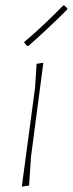

<svg xmlns="http://www.w3.org/2000/svg" viewBox="-20 -689 270 713"><path d="M215 -669 220 -668 230 -658 229 -653Q160 -584 85 -518L80 -519L69 -532Q138 -590 215 -669ZM141 -456 95 -106 88 0 61 4 110 -362 116 -452Z"/></svg>

Font: Alegreya Sans Thin
Style: Italic
Weight: 100
Italic angle: -7°
Designer: Juan Pablo del Peral
Foundry: Huerta Tipografica
Version: Version 2.007